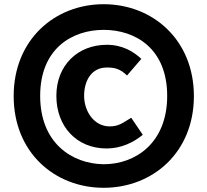

<svg xmlns="http://www.w3.org/2000/svg" viewBox="-20 -802 985 913"><path d="M902 -345C902 -77 706 91 473 91C240 91 45 -77 45 -345C45 -613 240 -782 473 -782C706 -782 902 -613 902 -345ZM775 -346C775 -572 623 -660 473 -660C323 -660 171 -571 171 -346C171 -123 321 -23 473 -21C623 -21 775 -121 775 -346ZM604 -242 659 -161C614 -124 555 -96 487 -96C344 -96 248 -201 248 -346C248 -492 350 -589 488 -589C564 -589 617 -555 652 -522L584 -443C552 -474 527 -481 488 -481C416 -481 380 -420 380 -346C380 -272 428 -201 501 -201C544 -201 561 -216 604 -242Z"/></svg>

Font: Repo Black
Style: Regular
Weight: 900
Designer: Stefan Peev
Foundry: Context Ltd
Version: Version 1.502